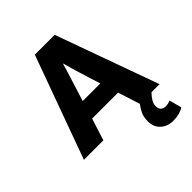

<svg xmlns="http://www.w3.org/2000/svg" viewBox="-228 -766 1109 1109"><g transform="rotate(-45 326.0 -212.0)"><path d="M245 -630H407L634 0H568Q551 17 539.5 36Q528 55 528 75Q528 94 538.5 105Q549 116 569 116Q582 116 591 113.5Q600 111 608 108L628 184Q612 194 589.5 200Q567 206 541 206Q495 206 464.5 178.5Q434 151 434 104Q434 66 447 41.5Q460 17 473 0L430 -135H218L175 0H16ZM251 -245H395L371 -321Q359 -358 346.5 -400Q334 -442 325 -477H323Q313 -442 300 -401Q287 -360 275 -321Z"/></g></svg>

Font: Mukta Malar ExtraBold
Style: Regular
Weight: 800
Designer: Aadarsh Rajan, Girish Dalvi, Yashodeep Gholap
Foundry: Ek Type
Version: Version 2.538;PS 1.000;hotconv 16.6.51;makeotf.lib2.5.65220;